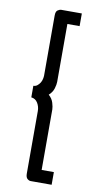

<svg xmlns="http://www.w3.org/2000/svg" viewBox="-88 -780 435 851"><g transform="rotate(10 129.5 -354.5)"><path d="M154 -683V-422Q154 -410 148.5 -392Q143 -374 127 -360Q143 -346 148.5 -327.5Q154 -309 154 -298V-26H209V31H115Q107 31 99.5 24.5Q92 18 92 1V-280Q92 -300 82 -316.5Q72 -333 53 -335V-387Q63 -387 70.5 -393Q78 -399 83 -407Q88 -415 90 -424.5Q92 -434 92 -440V-710Q92 -729 101 -734.5Q110 -740 115 -740H209V-683Z"/></g></svg>

Font: Boldmen
Style: Regular
Weight: 400
Designer: Matt McInerney, Pablo Impallari, Rodrigo Fuenzalida
Foundry: LIVING CONCEPT
Version: Version 1.000